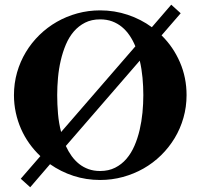

<svg xmlns="http://www.w3.org/2000/svg" viewBox="-20 -747 849 813"><path d="M770 -344.2Q770 -418.5 741.9 -483.4Q713.9 -548.3 664.1 -597.2L745.1 -690.9L705.1 -727.1L623 -631.8Q577.1 -665.5 521 -684.3Q464.8 -703.1 403.8 -703.1Q354 -703.1 307.6 -690.4Q261.2 -677.7 220.7 -654.5Q180.2 -631.3 146.7 -598.6Q113.3 -565.9 89.4 -526.1Q65.4 -486.3 52.2 -440.2Q39.1 -394 39.1 -344.2Q39.1 -306.2 46.9 -270Q54.7 -233.9 69.1 -201.2Q83.5 -168.5 104.2 -139.4Q125 -110.4 150.9 -85.9L67.9 9.8L107.9 45.9L191.9 -51.8Q237.3 -20 291 -2.4Q344.7 15.1 403.8 15.1Q453.6 15.1 500.2 2.4Q546.9 -10.3 587.6 -33.4Q628.4 -56.6 661.9 -89.4Q695.3 -122.1 719.5 -162.1Q743.7 -202.1 756.8 -248.3Q770 -294.4 770 -344.2ZM553.2 -550.8 238.8 -188Q229 -225.6 225.6 -265.6Q222.2 -305.7 222.2 -344.2Q222.2 -379.9 225.6 -417.7Q229 -455.6 237.3 -491.2Q245.6 -526.9 259 -558.6Q272.5 -590.3 292.7 -613.8Q313 -637.2 340.3 -651.1Q367.7 -665 403.8 -665Q432.1 -665 455.1 -656.5Q478 -647.9 496.3 -632.8Q514.6 -617.7 528.8 -596.7Q543 -575.7 553.2 -550.8ZM586.9 -344.2Q586.9 -308.1 583.3 -270.3Q579.6 -232.4 571.3 -196.8Q563 -161.1 549.3 -129.6Q535.6 -98.1 515.4 -74.5Q495.1 -50.8 467.5 -36.9Q439.9 -22.9 403.8 -22.9Q377 -22.9 355 -30.8Q333 -38.6 315.2 -52.7Q297.4 -66.9 283.4 -86.2Q269.5 -105.5 258.8 -128.9L571.8 -490.2Q580.1 -454.6 583.5 -417.5Q586.9 -380.4 586.9 -344.2Z"/></svg>

Font: Galatia SIL
Style: Bold
Weight: 700
Designer: Development by SIL's NRSI team
Version: Version 2.1